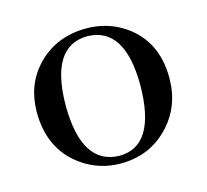

<svg xmlns="http://www.w3.org/2000/svg" viewBox="-72 -509 648 601"><g transform="rotate(-15 251.5 -208.5)"><path d="M129.9 -209Q130.9 -401.4 251 -402.3Q371.1 -400.4 372.1 -212.9Q371.1 -15.6 252.9 -14.6Q130.9 -16.6 129.9 -209ZM253.9 -426.8Q155.3 -426.8 91.8 -359.4Q37.1 -299.8 37.1 -212.9Q37.1 -93.8 123 -31.2Q179.7 9.8 250 9.8Q346.7 9.8 409.2 -58.6Q465.8 -120.1 465.8 -210Q465.8 -329.1 377.9 -389.6Q323.2 -426.8 253.9 -426.8Z"/></g></svg>

Font: Abhaya Libre Medium
Style: Regular
Weight: 500
Designer: Pushpananda Ekanayake, Sol Matas, Pathum Egodawatta
Foundry: Mooniak
Version: Version 1.050 ; ttfautohint (v1.6)